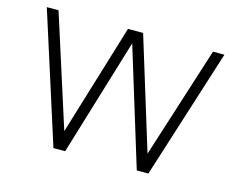

<svg xmlns="http://www.w3.org/2000/svg" viewBox="-87 -722 1046 850"><g transform="rotate(15 436.5 -297.5)"><path d="M219.2 0H272.9L436 -538.1L601.1 0H654.3L843.3 -595.2H791L627.9 -84L470.7 -595.2H401.4L246.1 -85L83 -595.2H29.3Z"/></g></svg>

Font: Now Light
Style: Regular
Weight: 300
Designer: Alfredo Marco Pradil
Foundry: Alfredo Marco Pradil
Version: Version 1.200;hotconv 1.0.109;makeotfexe 2.5.65596